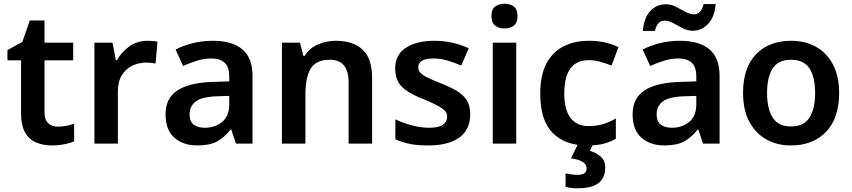

<svg xmlns="http://www.w3.org/2000/svg" viewBox="-20 -864 4575 1031"><path d="M291 -184Q314 -184 336.5 -188.5Q359 -193 378 -199V-105Q358 -96 326 -89.5Q294 -83 259 -83Q213 -83 175 -98.5Q137 -114 115 -152Q93 -190 93 -258V-540H20V-595L100 -639L140 -754H219V-635H373V-540H219V-259Q219 -221 239 -202.5Q259 -184 291 -184Z M771 -645Q784 -645 799.5 -644Q815 -643 826 -640L815 -523Q805 -525 791 -526.5Q777 -528 766 -528Q726 -528 691 -511.5Q656 -495 634.5 -460.5Q613 -426 613 -374V-93H487V-635H584L602 -541H608Q632 -584 674 -614.5Q716 -645 771 -645Z M1122 -645Q1227 -645 1281.5 -599Q1336 -553 1336 -457V-93H1247L1222 -168H1218Q1183 -124 1144 -103.5Q1105 -83 1038 -83Q965 -83 917 -124Q869 -165 869 -251Q869 -335 930.5 -377Q992 -419 1117 -424L1211 -427V-454Q1211 -505 1186 -527.5Q1161 -550 1116 -550Q1075 -550 1037.5 -538Q1000 -526 963 -510L923 -598Q963 -619 1014.5 -632Q1066 -645 1122 -645ZM1145 -347Q1062 -344 1030 -318.5Q998 -293 998 -250Q998 -211 1020.5 -194.5Q1043 -178 1080 -178Q1135 -178 1173 -209.5Q1211 -241 1211 -303V-349Z M1784 -645Q1875 -645 1926.5 -598Q1978 -551 1978 -446V-93H1852V-421Q1852 -543 1752 -543Q1676 -543 1648 -495Q1620 -447 1620 -358V-93H1494V-635H1591L1609 -564H1616Q1642 -606 1687.5 -625.5Q1733 -645 1784 -645Z M2505 -250Q2505 -168 2446.5 -125.5Q2388 -83 2279 -83Q2222 -83 2181.5 -91Q2141 -99 2103 -116V-223Q2143 -204 2191.5 -191Q2240 -178 2283 -178Q2335 -178 2358 -194Q2381 -210 2381 -237Q2381 -253 2372 -265.5Q2363 -278 2336.5 -293Q2310 -308 2258 -330Q2206 -350 2171.5 -371.5Q2137 -393 2119.5 -422Q2102 -451 2102 -497Q2102 -570 2159.5 -607.5Q2217 -645 2313 -645Q2363 -645 2407.5 -635Q2452 -625 2497 -605L2457 -512Q2419 -528 2383 -539Q2347 -550 2309 -550Q2226 -550 2226 -503Q2226 -486 2236.5 -474Q2247 -462 2273.5 -448.5Q2300 -435 2349 -416Q2397 -397 2432 -376.5Q2467 -356 2486 -326Q2505 -296 2505 -250Z M2689 -844Q2718 -844 2738.5 -829.5Q2759 -815 2759 -778Q2759 -741 2738.5 -726Q2718 -711 2689 -711Q2660 -711 2639.5 -726Q2619 -741 2619 -778Q2619 -815 2639.5 -829.5Q2660 -844 2689 -844ZM2752 -635V-93H2626V-635Z M3132 -83Q3015 -83 2948 -150Q2881 -217 2881 -361Q2881 -461 2914.5 -523.5Q2948 -586 3007 -615.5Q3066 -645 3142 -645Q3193 -645 3233 -635Q3273 -625 3301 -611L3264 -512Q3233 -524 3202 -532.5Q3171 -541 3142 -541Q3010 -541 3010 -362Q3010 -275 3043.5 -231Q3077 -187 3140 -187Q3185 -187 3220 -198Q3255 -209 3287 -228V-119Q3256 -101 3220.5 -92Q3185 -83 3132 -83ZM3230 35Q3230 89 3195.5 118Q3161 147 3080 147Q3061 147 3045 145Q3029 143 3017 139V67Q3029 70 3047.5 72.5Q3066 75 3081 75Q3103 75 3116.5 67.5Q3130 60 3130 40Q3130 -2 3046 -14L3085 -93H3166L3148 -54Q3180 -45 3205 -23.5Q3230 -2 3230 35Z M3630 -645Q3735 -645 3789.5 -599Q3844 -553 3844 -457V-93H3755L3730 -168H3726Q3691 -124 3652 -103.5Q3613 -83 3546 -83Q3473 -83 3425 -124Q3377 -165 3377 -251Q3377 -335 3438.5 -377Q3500 -419 3625 -424L3719 -427V-454Q3719 -505 3694 -527.5Q3669 -550 3624 -550Q3583 -550 3545.5 -538Q3508 -526 3471 -510L3431 -598Q3471 -619 3522.5 -632Q3574 -645 3630 -645ZM3653 -347Q3570 -344 3538 -318.5Q3506 -293 3506 -250Q3506 -211 3528.5 -194.5Q3551 -178 3588 -178Q3643 -178 3681 -209.5Q3719 -241 3719 -303V-349ZM3432 -698Q3438 -769 3472 -805Q3506 -841 3556 -841Q3584 -841 3610 -827.5Q3636 -814 3660.5 -800.5Q3685 -787 3707 -787Q3745 -787 3758 -842H3823Q3817 -772 3782.5 -735.5Q3748 -699 3699 -699Q3672 -699 3646 -712.5Q3620 -726 3595.5 -739.5Q3571 -753 3548 -753Q3509 -753 3497 -698Z M4486 -365Q4486 -230 4416 -156.5Q4346 -83 4226 -83Q4152 -83 4094 -116Q4036 -149 4003 -212Q3970 -275 3970 -365Q3970 -500 4039.5 -572.5Q4109 -645 4229 -645Q4304 -645 4362 -612.5Q4420 -580 4453 -517.5Q4486 -455 4486 -365ZM4099 -365Q4099 -279 4129.5 -232Q4160 -185 4228 -185Q4296 -185 4326.5 -232Q4357 -279 4357 -365Q4357 -451 4326.5 -497Q4296 -543 4227 -543Q4160 -543 4129.5 -497Q4099 -451 4099 -365Z"/></svg>

Font: Noto Sans Telugu UI SemiBold
Style: Regular
Weight: 600
Designer: Jelle Bosma - Monotype Design Team
Foundry: Monotype Imaging Inc.
Version: Version 2.005; ttfautohint (v1.8.4.7-5d5b)